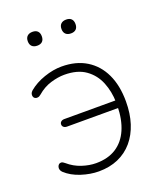

<svg xmlns="http://www.w3.org/2000/svg" viewBox="-130 -768 730 862"><g transform="rotate(-20 235.5 -337.5)"><path d="M194 8Q154 8 110.5 -6Q67 -20 38 -47Q32 -53 30 -60Q28 -67 30 -73.5Q32 -80 36.5 -84Q41 -88 48 -87.5Q55 -87 64 -79Q93 -54 128 -42.5Q163 -31 195 -31Q252 -31 291 -56Q330 -81 350.5 -128Q371 -175 372 -240L381 -230H128Q118 -230 112 -235Q106 -240 106 -248Q106 -256 112 -261Q118 -266 128 -266H381L372 -257Q371 -309 353 -353.5Q335 -398 296.5 -425.5Q258 -453 195 -453Q165 -453 130 -442.5Q95 -432 65 -406Q57 -399 49.5 -398Q42 -397 36.5 -400Q31 -403 29 -409.5Q27 -416 29 -423Q31 -430 38 -436Q69 -462 112.5 -477Q156 -492 196 -492Q265 -492 314 -462Q363 -432 389 -377Q415 -322 415 -246Q415 -188 400 -141.5Q385 -95 356.5 -61.5Q328 -28 287 -10Q246 8 194 8ZM288 -617Q272 -617 263 -625.5Q254 -634 254 -650Q254 -666 263 -674.5Q272 -683 288 -683Q304 -683 312.5 -674.5Q321 -666 321 -650Q321 -634 312.5 -625.5Q304 -617 288 -617ZM127 -617Q111 -617 102 -625.5Q93 -634 93 -650Q93 -666 102 -674.5Q111 -683 127 -683Q143 -683 151.5 -674.5Q160 -666 160 -650Q160 -634 151.5 -625.5Q143 -617 127 -617Z"/></g></svg>

Font: Nunito ExtraLight
Style: Regular
Weight: 200
Designer: Vernon Adams
Foundry: Vernon Adams
Version: Version 3.602;April 4, 2023;FontCreator 14.0.0.2856 64-bit